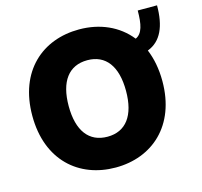

<svg xmlns="http://www.w3.org/2000/svg" viewBox="-107 -849 1025 976"><g transform="rotate(-15 406.0 -361.0)"><path d="M800.8 -732.4H699.2C699.2 -660.2 689 -612.8 652.3 -596.7C589.8 -675.3 494.6 -716.8 385.7 -716.8C192.4 -716.8 43 -588.9 43 -353.5C43 -119.1 192.4 9.8 385.7 9.8C577.1 9.8 727.5 -118.2 727.5 -353.5C727.5 -418 716.3 -474.1 696.3 -522.5C769.5 -550.3 800.8 -623.5 800.8 -732.4ZM536.1 -353.5C536.1 -223.6 482.4 -152.3 385.7 -152.3C288.1 -152.3 234.4 -223.6 234.4 -353.5C234.4 -483.4 288.1 -554.7 385.7 -554.7C482.4 -554.7 536.1 -483.4 536.1 -353.5Z"/></g></svg>

Font: Pretendard Black
Style: Regular
Weight: 900
Designer: Base glyphs from Inter by Rasmus Andersson; Hangeul glyphs from Noto Sans CJK(Source Han Sans) by Jang Soo-young and Kan
Foundry: Kil Hyung-jin
Version: Version 1.309;Glyphs 3.2 (3225)